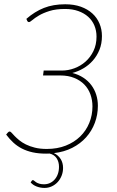

<svg xmlns="http://www.w3.org/2000/svg" viewBox="-20 -730 562 921"><path d="M138 134Q140.5 134 144 137.2Q147.5 140.5 153.2 144.2Q159 148 168.2 151Q177.5 154 191 154Q206.5 154 219.5 148Q232.5 142 242.2 131Q252 120 257.5 104.5Q263 89 263 70Q263 46.5 251.8 29.2Q240.5 12 218 6.5Q214 6.5 209.5 6.8Q205 7 201 7Q165.5 7 137 0.8Q108.5 -5.5 85.5 -17.2Q62.5 -29 44 -46Q25.5 -63 9.5 -84.5L17.5 -94Q20 -96.5 21.8 -97.8Q23.5 -99 27 -99Q30.5 -99 36 -92.8Q41.5 -86.5 50.5 -77.2Q59.5 -68 72.5 -57.2Q85.5 -46.5 104 -37.2Q122.5 -28 147.2 -21.8Q172 -15.5 204.5 -15.5Q255 -15.5 295.5 -31.5Q336 -47.5 364.5 -75.2Q393 -103 408.2 -140.2Q423.5 -177.5 423.5 -219.5Q423.5 -250 413.8 -277.2Q404 -304.5 384.5 -324.5Q365 -344.5 336.2 -356.2Q307.5 -368 269.5 -368H186.5L189.5 -391.5H276.5Q307 -391.5 336.8 -402.5Q366.5 -413.5 390 -434.2Q413.5 -455 428.2 -485.2Q443 -515.5 443 -554.5Q443 -583 432.8 -607.5Q422.5 -632 403 -649.5Q383.5 -667 355.5 -677Q327.5 -687 292.5 -687Q248 -687 217.2 -677.2Q186.5 -667.5 166.5 -655.5Q146.5 -643.5 135.2 -633.8Q124 -624 118.5 -624Q114 -624 111 -629L106.5 -639.5Q146.5 -674.5 190.8 -692Q235 -709.5 293 -709.5Q335 -709.5 367.8 -697.8Q400.5 -686 423 -665.5Q445.5 -645 457.2 -617.2Q469 -589.5 469 -557Q469 -520.5 457 -491Q445 -461.5 425.2 -439.2Q405.5 -417 379.8 -402Q354 -387 327 -380Q356.5 -372.5 379.5 -357.5Q402.5 -342.5 418 -321.8Q433.5 -301 441.5 -275.8Q449.5 -250.5 449.5 -222.5Q449.5 -179.5 435 -140.8Q420.5 -102 393.2 -71.5Q366 -41 326.8 -21Q287.5 -1 238.5 4.5Q259 14 270.8 32.5Q282.5 51 282.5 75.5Q282.5 95.5 275.5 113Q268.5 130.5 256.5 143.5Q244.5 156.5 228.2 164Q212 171.5 193.5 171.5Q173.5 171.5 155.5 164.5Q137.5 157.5 127 145L133 136.5Q134.5 134 138 134Z"/></svg>

Font: Lato Thin
Style: Italic
Weight: 200
Italic angle: -7°
Designer: Lukasz Dziedzic
Foundry: tyPoland Lukasz Dziedzic
Version: Version 2.007; 2014-02-27